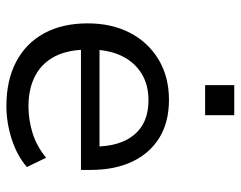

<svg xmlns="http://www.w3.org/2000/svg" viewBox="-96 -647 752 600"><g transform="rotate(90 280.0 -347.0)"><path d="M311 9Q231 9 173 -21.5Q115 -52 84 -109Q53 -166 53 -245Q53 -320 82.5 -377Q112 -434 166 -466.5Q220 -499 292 -499Q362 -499 410.5 -469Q459 -439 485 -384.5Q511 -330 511 -254V-224H117V-282H455L438 -266Q438 -346 401 -390.5Q364 -435 293 -435Q244 -435 208.5 -412.5Q173 -390 154 -349.5Q135 -309 135 -254V-246Q135 -185 155.5 -144Q176 -103 216 -81.5Q256 -60 312 -60Q354 -60 395 -72.5Q436 -85 473 -115L502 -55Q466 -24 414.5 -7.5Q363 9 311 9ZM246 -612V-703H340V-612Z"/></g></svg>

Font: Nunito Sans 10pt
Style: Regular
Weight: 400
Designer: Vernon Adams
Foundry: Vernon Adams
Version: Version 3.101;gftools[0.9.27]